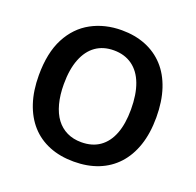

<svg xmlns="http://www.w3.org/2000/svg" viewBox="-121 -800 959 941"><g transform="rotate(20 358.0 -330.0)"><path d="M357 13Q285 13 228.5 -10Q172 -33 133 -76.5Q94 -120 73 -183Q52 -246 52 -327Q52 -444 92 -520.5Q132 -597 202 -635Q272 -673 360 -673Q429 -673 485 -650.5Q541 -628 581 -584.5Q621 -541 642.5 -476.5Q664 -412 664 -329Q664 -246 642.5 -182.5Q621 -119 581 -75.5Q541 -32 484.5 -9.5Q428 13 357 13ZM359 -89Q416 -89 455 -116.5Q494 -144 514 -196Q534 -248 534 -323Q534 -401 513.5 -455.5Q493 -510 453 -538.5Q413 -567 357 -567Q302 -567 263 -539.5Q224 -512 203 -458.5Q182 -405 182 -328Q182 -271 194 -226Q206 -181 228.5 -151Q251 -121 284 -105Q317 -89 359 -89Z"/></g></svg>

Font: Bricolage Grotesque 18pt SemiBold
Style: Regular
Weight: 600
Version: Version 1.001;gftools[0.9.33.dev8+g029e19f]